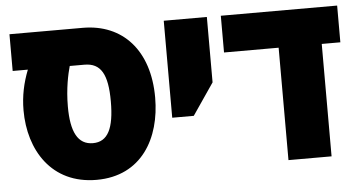

<svg xmlns="http://www.w3.org/2000/svg" viewBox="-46 -689 1459 781"><g transform="rotate(-5 683.5 -298.5)"><path d="M319 12C503 12 585 -135 585 -301C585 -494 479 -609 316 -609H17V-459H79C59 -408 47 -355 47 -295C47 -133 135 12 319 12ZM317 -138C255 -138 228 -192 228 -295C228 -369 241 -427 250 -459H310C377 -459 404 -412 404 -301C404 -191 378 -138 317 -138Z M647 -213H735L823 -342V-609H647Z M1103 0H1279V-459H1355V-609H880V-459H1103Z"/></g></svg>

Font: Noto Sans Hebrew Condensed Black
Style: Regular
Weight: 900
Width: 3
Designer: Monotype Design Team
Foundry: Monotype Imaging Inc.
Version: Version 2.004